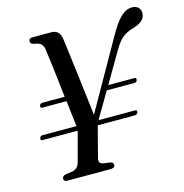

<svg xmlns="http://www.w3.org/2000/svg" viewBox="-106 -813 875 911"><g transform="rotate(-15 332.0 -357.5)"><path d="M41.5 -227.5Q44.5 -239 55.5 -239H222.5Q222 -243 221.5 -247Q221 -251 220.5 -255Q219 -267 215.5 -297Q212 -327 207.5 -365.5H88.5Q78 -365.5 80.5 -376.5Q83.5 -388 94.5 -388H204.5Q199 -437 193 -487.8Q187 -538.5 182 -577.5Q177 -616.5 175 -630Q172 -647.5 161.5 -656.5Q151 -665.5 127.5 -668.5Q111.5 -672 111.5 -684.5Q111.5 -700 130.5 -700H222Q262 -700 268.5 -656.5Q270.5 -643.5 275 -609.2Q279.5 -575 285 -529.2Q290.5 -483.5 296.5 -434.8Q302.5 -386 307.8 -342.2Q313 -298.5 316.5 -269.5L503 -598.5Q540 -665.5 566.8 -690.2Q593.5 -715 622 -715Q642 -715 652.8 -704Q663.5 -693 663.5 -676.5Q663 -655 647.5 -641Q632 -627 603 -618.5Q571 -610 549 -592.2Q527 -574.5 504 -534L418.5 -388H546.5Q558 -388 555 -376.5Q552.5 -365.5 540.5 -365.5H405L334.5 -245.5Q333 -242 331.5 -239H508.5Q521.5 -239 519 -228Q516 -216.5 499.5 -216.5H321Q319 -210.5 317.5 -203.5L281.5 -65Q275.5 -39.5 299 -35.5L334.5 -30.5Q348 -26 348 -16.5Q348 0 326 0H113Q96.5 0 96.5 -14.5Q97 -26.5 113 -31L147 -36Q175 -41 183 -69.5L219 -203Q221 -209.5 221.5 -216.5H49.5Q39 -216.5 41.5 -227.5Z"/></g></svg>

Font: Fraunces 144pt S050
Style: Italic
Weight: 400
Italic angle: -16°
Version: Version 1.000; ttfautohint (v1.8.3)